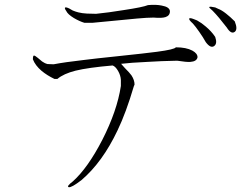

<svg xmlns="http://www.w3.org/2000/svg" viewBox="-20 -774 1040 795"><path d="M377.9 -716.8 339.8 -717.8Q320.3 -718.8 304.7 -722.7Q293 -725.6 281.2 -730.5Q264.6 -741.2 254.9 -743.2Q242.2 -745.1 254.9 -727.5Q260.7 -714.8 286.1 -699.2Q309.6 -685.5 329.1 -679.7H364.3L466.8 -689.5Q523.4 -695.3 547.9 -697.3Q590.8 -701.2 616.2 -701.2Q649.4 -698.2 665 -703.1Q683.6 -709 683.6 -727.5Q682.6 -745.1 649.4 -751Q626 -755.9 592.8 -752.9Q571.3 -744.1 493.2 -732.4Q427.7 -721.7 377.9 -716.8ZM202.1 -507.8 176.8 -508.8Q165 -511.7 154.3 -519.5Q147.5 -524.4 136.7 -534.2Q125 -543.9 121.1 -543.9Q116.2 -544.9 116.2 -528.3Q126 -502.9 152.3 -480.5Q174.8 -461.9 205.1 -447.3H217.8Q243.2 -468.8 293 -481.4Q344.7 -494.1 446.3 -502.9Q458 -499 468.8 -480.5Q479.5 -461.9 480.5 -443.4V-418Q464.8 -314.5 403.3 -194.3Q343.8 -79.1 282.2 -23.4Q253.9 -2 264.6 1Q275.4 3.9 317.4 -28.3Q404.3 -102.5 466.8 -234.4Q502 -307.6 534.2 -417L537.1 -423.8Q537.1 -442.4 524.4 -461.9Q516.6 -472.7 497.1 -492.2L481.4 -509.8Q521.5 -514.6 587.9 -517.6Q649.4 -521.5 709 -522.5H714.8Q752 -516.6 767.6 -517.6Q794.9 -519.5 797.9 -537.1Q797.9 -552.7 776.4 -564.5Q751 -578.1 708 -578.1Q703.1 -569.3 629.9 -559.6Q585.9 -553.7 464.8 -541Q370.1 -531.2 325.2 -525.4Q248 -516.6 202.1 -507.8ZM795.9 -689.5 781.2 -695.3Q765.6 -701.2 763.7 -697.3Q760.7 -692.4 778.3 -676.8Q789.1 -665 804.7 -642.6Q821.3 -619.1 832 -599.6Q851.6 -573.2 866.2 -583Q880.9 -592.8 871.1 -621.1Q855.5 -644.5 832 -664.1Q815.4 -678.7 795.9 -689.5ZM883.8 -737.3 871.1 -743.2Q849.6 -748 846.7 -745.1Q843.8 -743.2 860.4 -729.5Q873 -716.8 887.7 -699.2Q896.5 -688.5 911.1 -669.9L918.9 -660.2Q936.5 -631.8 951.2 -641.6Q965.8 -651.4 952.1 -685.5Q933.6 -704.1 916 -717.8Q897.5 -732.4 883.8 -737.3Z"/></svg>

Font: Batang
Style: Regular
Weight: 400
Version: Version 2.21